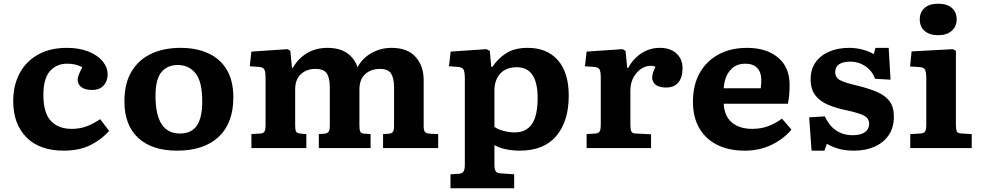

<svg xmlns="http://www.w3.org/2000/svg" viewBox="-20 -795 5266 1031"><path d="M322 14Q193 14 122 -57.5Q51 -129 51 -252Q51 -337 85.5 -401.5Q120 -466 184.5 -502Q249 -538 339 -538Q406 -538 455.5 -518Q505 -498 531.5 -465.5Q558 -433 558 -395Q558 -361 537 -336.5Q516 -312 474 -312Q437 -312 417 -327Q397 -342 397 -369Q397 -387 422 -434Q405 -443 385.5 -448Q366 -453 340 -453Q284 -453 248.5 -413.5Q213 -374 213 -285Q213 -189 253 -146Q293 -103 365 -103Q408 -103 444.5 -116.5Q481 -130 518 -155L566 -92Q527 -47 467 -16.5Q407 14 322 14Z M930 14Q796 14 722 -54.5Q648 -123 648 -251Q648 -347 686 -410.5Q724 -474 791.5 -506Q859 -538 950 -538Q1034 -538 1098 -509Q1162 -480 1197.5 -421Q1233 -362 1233 -272Q1233 -134 1154 -60Q1075 14 930 14ZM946 -78Q1008 -78 1037 -120.5Q1066 -163 1066 -250Q1066 -357 1030 -401.5Q994 -446 934 -446Q879 -446 847 -408Q815 -370 815 -280Q815 -78 946 -78Z M1330 0V-75L1377 -78Q1393 -78 1399.5 -87.5Q1406 -97 1406 -125V-377Q1406 -409 1399.5 -421.5Q1393 -434 1368 -436L1321 -439L1330 -518L1524 -531L1539 -522L1548 -431H1553Q1580 -480 1627.5 -509Q1675 -538 1738 -538Q1803 -538 1843 -510.5Q1883 -483 1900 -434Q1925 -482 1974.5 -510Q2024 -538 2083 -538Q2168 -538 2211.5 -489.5Q2255 -441 2255 -365V-118Q2255 -97 2261 -88Q2267 -79 2288 -77L2333 -75V0H2037V-75L2066 -77Q2083 -78 2089.5 -86.5Q2096 -95 2096 -119V-325Q2096 -375 2080 -400Q2064 -425 2020 -425Q1972 -425 1941 -397Q1910 -369 1910 -314V-121Q1910 -97 1915 -87.5Q1920 -78 1940 -77L1970 -75V0H1692V-75L1721 -77Q1736 -78 1743.5 -86.5Q1751 -95 1751 -120V-325Q1751 -376 1735 -400.5Q1719 -425 1673 -425Q1627 -425 1596 -397Q1565 -369 1565 -314V-121Q1565 -99 1569.5 -89.5Q1574 -80 1591 -78L1625 -75V0Z M2399 216V141L2445 138Q2460 137 2468 127.5Q2476 118 2476 89V-375Q2476 -409 2469 -421.5Q2462 -434 2438 -436L2391 -439L2400 -518L2592 -531L2610 -522L2618 -436H2624Q2655 -482 2699.5 -510Q2744 -538 2814 -538Q2917 -538 2975.5 -472Q3034 -406 3034 -281Q3034 -144 2967.5 -65Q2901 14 2771 14Q2733 14 2696.5 6.5Q2660 -1 2635 -16V89Q2635 113 2641.5 124Q2648 135 2670 136L2741 141V216ZM2745 -84Q2805 -84 2836 -128.5Q2867 -173 2867 -269Q2867 -434 2755 -434Q2697 -434 2666 -399.5Q2635 -365 2635 -309V-114Q2651 -101 2682.5 -92.5Q2714 -84 2745 -84Z M3130 0V-75L3177 -78Q3193 -79 3199.5 -88.5Q3206 -98 3206 -127V-376Q3206 -410 3199.5 -422Q3193 -434 3169 -436L3121 -439L3130 -518L3323 -531L3339 -522L3348 -430H3353Q3380 -480 3424.5 -509Q3469 -538 3523 -538Q3580 -538 3612.5 -508Q3645 -478 3645 -428Q3645 -379 3622.5 -352Q3600 -325 3557 -325Q3518 -325 3500 -340.5Q3482 -356 3482 -379Q3482 -389 3485.5 -401.5Q3489 -414 3500 -437Q3468 -448 3437 -433.5Q3406 -419 3385.5 -386Q3365 -353 3365 -309V-125Q3365 -99 3370.5 -88.5Q3376 -78 3395 -78L3476 -74V0Z M3980 14Q3891 14 3828.5 -18.5Q3766 -51 3733.5 -109.5Q3701 -168 3701 -247Q3701 -340 3738 -404.5Q3775 -469 3840 -503.5Q3905 -538 3991 -538Q4096 -538 4158 -486Q4220 -434 4220 -340Q4220 -314 4218 -288.5Q4216 -263 4211 -238H3866Q3870 -170 3911 -136.5Q3952 -103 4019 -103Q4066 -103 4105 -117.5Q4144 -132 4179 -158L4230 -99Q4188 -49 4123.5 -17.5Q4059 14 3980 14ZM3866 -321H4065Q4068 -344 4068 -367Q4068 -407 4046 -430Q4024 -453 3982 -453Q3930 -453 3900 -416.5Q3870 -380 3866 -321Z M4338 14 4325 -165 4409 -170Q4456 -69 4559 -69Q4602 -69 4624.5 -85.5Q4647 -102 4647 -130Q4647 -159 4620.5 -173.5Q4594 -188 4525 -203Q4471 -214 4427.5 -232Q4384 -250 4358.5 -282.5Q4333 -315 4333 -370Q4333 -423 4359.5 -460.5Q4386 -498 4433 -518Q4480 -538 4539 -538Q4579 -538 4614.5 -528Q4650 -518 4672 -504L4681 -538H4752L4762 -367L4679 -372Q4663 -415 4627 -439.5Q4591 -464 4548 -464Q4465 -464 4465 -408Q4465 -378 4492 -364Q4519 -350 4584 -335Q4646 -320 4690 -301Q4734 -282 4757 -251Q4780 -220 4780 -168Q4780 -111 4753 -70.5Q4726 -30 4677.5 -8Q4629 14 4567 14Q4518 14 4482 3.5Q4446 -7 4420 -23L4407 14Z M5018 -606Q4972 -606 4945.5 -628.5Q4919 -651 4919 -691Q4919 -730 4945 -752.5Q4971 -775 5018 -775Q5065 -775 5091 -752.5Q5117 -730 5117 -691Q5117 -652 5090 -629Q5063 -606 5018 -606ZM4868 0V-75L4922 -78Q4942 -79 4948 -89.5Q4954 -100 4954 -128V-374Q4954 -406 4947.5 -420Q4941 -434 4915 -435L4867 -438L4875 -519L5097 -531L5113 -522V-125Q5113 -102 5117.5 -90.5Q5122 -79 5144 -78L5198 -75V0Z"/></svg>

Font: Literata 7pt
Style: Bold
Weight: 700
Designer: Latin by Veronika Burian and Jose Scaglione. Greek by Irene Vlachou. Cyrillic by Vera Evstafieva.
Foundry: TypeTogether
Version: Version 3.002